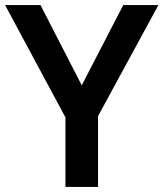

<svg xmlns="http://www.w3.org/2000/svg" viewBox="-20 -734 642 754"><path d="M301 -399 139 -714H0L237 -273V0H365V-278L602 -714H464Z"/></svg>

Font: Noto Sans Ol Chiki SemiBold
Style: Regular
Weight: 600
Designer: Monotype Design Team, Lewis McGuffie
Foundry: Monotype Imaging Inc.
Version: Version 2.003